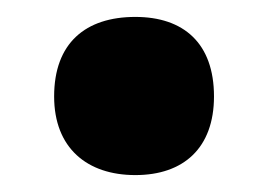

<svg xmlns="http://www.w3.org/2000/svg" viewBox="-20 -195 318 227"><path d="M44 -81C44 -20 83 12 140 12C197 12 233 -20 233 -81C233 -144 197 -175 140 -175C81 -175 44 -144 44 -81Z"/></svg>

Font: Noto Sans Thai Looped Condensed Black
Style: Regular
Weight: 900
Width: 3
Designer: Sasikarn Vongin, Ben Mitchell
Foundry: The Fontpad Ltd
Version: Version 1.001